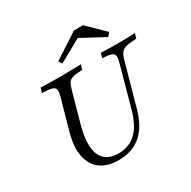

<svg xmlns="http://www.w3.org/2000/svg" viewBox="-169 -921 1089 1096"><g transform="rotate(-30 375.0 -373.5)"><path d="M308.1 11.3Q234.7 11.3 189.9 -22.6Q145.2 -56.5 132.7 -118.1Q120.2 -179.8 143.5 -265.3L200.8 -470.2Q208.9 -499.2 205.6 -513.3Q202.4 -527.4 182.7 -533.1Q162.9 -538.7 119.4 -539.5L128.2 -571Q150.8 -570.2 185.9 -569.4Q221 -568.5 264.5 -568.5Q302.4 -568.5 335.5 -569.4Q368.5 -570.2 393.5 -571L384.7 -539.5Q343.5 -537.9 323 -532.7Q302.4 -527.4 293.1 -513.3Q283.9 -499.2 275.8 -470.2L222.6 -279.8Q187.1 -153.2 213.7 -87.9Q240.3 -22.6 327.4 -22.6Q396.8 -22.6 443.1 -66.1Q489.5 -109.7 514.5 -200L588.7 -468.5Q596.8 -497.6 594 -511.7Q591.1 -525.8 573.4 -532.3Q555.6 -538.7 516.9 -539.5L525 -571Q544.4 -570.2 573.4 -569.4Q602.4 -568.5 637.1 -568.5Q672.6 -568.5 701.6 -569.4Q730.6 -570.2 750 -571L741.1 -539.5Q697.6 -537.9 674.6 -532.3Q651.6 -526.6 640.3 -512.1Q629 -497.6 621 -468.5L543.5 -191.1Q515.3 -88.7 457.3 -38.7Q399.2 11.3 308.1 11.3ZM304.8 -627.4 290.3 -650 456.5 -758.1H516.1L626.6 -650L607.3 -627.4L431.5 -721.8L479 -724.2Z"/></g></svg>

Font: Playfair 12pt Light
Style: Italic
Weight: 300
Italic angle: -15.6°
Designer: Claus Eggers Sørensen
Foundry: Claus Eggers Sørensen
Version: Version 2.000;gftools[0.9.28]